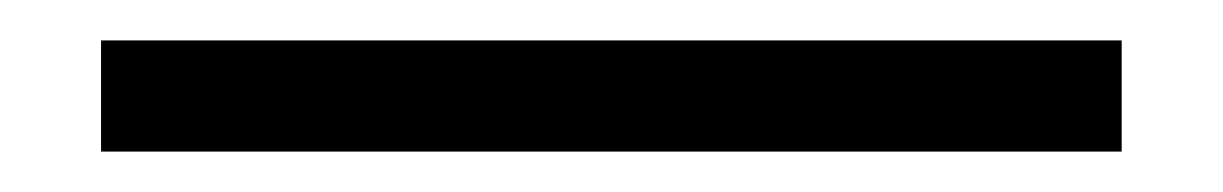

<svg xmlns="http://www.w3.org/2000/svg" viewBox="-20 7 605 95"><path d="M535 82H30V27H535Z"/></svg>

Font: Hind Mysuru Light
Style: Regular
Weight: 300
Designer: Manushi Parikh, Hitesh Malaviya
Foundry: Indian Type Foundry
Version: Version 0.703;PS 1.0;hotconv 1.0.86;makeotf.lib2.5.63406